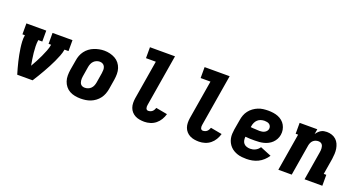

<svg xmlns="http://www.w3.org/2000/svg" viewBox="-44 -1354 3688 1981"><g transform="rotate(20 1800.0 -363.5)"><path d="M159 0Q149 -33 140 -66Q131 -99 123 -132.5Q115 -166 108.5 -200Q102 -234 97 -268.5Q92 -303 90 -338.5Q88 -374 94 -410H67V-530H285V-410H241Q236 -375 237 -340Q238 -305 241.5 -270.5Q245 -236 250.5 -202.5Q256 -169 262 -136Q281 -169 299 -202.5Q317 -236 332.5 -270Q348 -304 362 -339Q376 -374 382 -410H354V-530H573V-410H529Q523 -374 509 -338.5Q495 -303 479 -268.5Q463 -234 445 -200Q427 -166 408 -132.5Q389 -99 369 -66Q349 -33 328 0Z M856 8Q824 8 793 2Q762 -4 735.5 -18.5Q709 -33 690 -57Q671 -81 661.5 -110Q652 -139 652 -171Q652 -203 657 -235L676 -345Q680 -373 690 -399.5Q700 -426 717.5 -449.5Q735 -473 759 -491Q783 -509 810 -519.5Q837 -530 864.5 -535.5Q892 -541 920 -541Q952 -541 982.5 -533.5Q1013 -526 1039.5 -511.5Q1066 -497 1085 -473Q1104 -449 1113.5 -420Q1123 -391 1123 -359Q1123 -327 1118 -295L1100 -185Q1095 -157 1085 -130.5Q1075 -104 1057.5 -80.5Q1040 -57 1016 -39Q992 -21 965.5 -10.5Q939 0 911 4Q883 8 856 8ZM859 -112Q877 -112 894.5 -118.5Q912 -125 925.5 -138.5Q939 -152 946 -169.5Q953 -187 956 -204L974 -314Q977 -333 977 -351Q977 -369 970 -385Q963 -401 948 -409.5Q933 -418 914 -418Q897 -418 879.5 -411Q862 -404 849 -390.5Q836 -377 829 -360Q822 -343 819 -326L801 -216Q799 -204 798.5 -191.5Q798 -179 799.5 -167.5Q801 -156 805 -145.5Q809 -135 817 -127Q825 -119 836 -115.5Q847 -112 859 -112Z M1556 8Q1529 8 1503 3.5Q1477 -1 1455 -12.5Q1433 -24 1416.5 -42.5Q1400 -61 1391.5 -85Q1383 -109 1382.5 -135.5Q1382 -162 1386 -188L1457 -615H1349V-735H1624L1530 -169Q1528 -159 1528 -149.5Q1528 -140 1530.5 -131.5Q1533 -123 1539.5 -117.5Q1546 -112 1556 -112Q1567 -112 1579 -116Q1591 -120 1600 -128Q1609 -136 1615 -147Q1621 -158 1625 -169L1750 -146Q1741 -114 1723.5 -84.5Q1706 -55 1679.5 -33.5Q1653 -12 1620.5 -2Q1588 8 1556 8Z M2156 8Q2129 8 2103 3.5Q2077 -1 2055 -12.5Q2033 -24 2016.5 -42.5Q2000 -61 1991.5 -85Q1983 -109 1982.5 -135.5Q1982 -162 1986 -188L2057 -615H1949V-735H2224L2130 -169Q2128 -159 2128 -149.5Q2128 -140 2130.5 -131.5Q2133 -123 2139.5 -117.5Q2146 -112 2156 -112Q2167 -112 2179 -116Q2191 -120 2200 -128Q2209 -136 2215 -147Q2221 -158 2225 -169L2350 -146Q2341 -114 2323.5 -84.5Q2306 -55 2279.5 -33.5Q2253 -12 2220.5 -2Q2188 8 2156 8Z M2677 8Q2651 8 2626.5 5.5Q2602 3 2579 -4.5Q2556 -12 2535.5 -24Q2515 -36 2499 -53Q2483 -70 2472 -91Q2461 -112 2456 -136Q2451 -160 2452 -185Q2453 -210 2457 -235L2476 -345Q2480 -373 2490 -400Q2500 -427 2518 -450.5Q2536 -474 2560 -491.5Q2584 -509 2611 -520Q2638 -531 2666 -534.5Q2694 -538 2721 -538Q2749 -538 2777 -534Q2805 -530 2830 -520Q2855 -510 2875.5 -493Q2896 -476 2909 -453Q2922 -430 2927 -402.5Q2932 -375 2927 -346Q2923 -322 2911 -299Q2899 -276 2880.5 -258Q2862 -240 2839 -228Q2816 -216 2791.5 -210Q2767 -204 2743 -202Q2719 -200 2695 -200Q2669 -200 2642.5 -200.5Q2616 -201 2590 -204Q2588 -184 2591.5 -164.5Q2595 -145 2607 -131Q2619 -117 2638 -110.5Q2657 -104 2677 -104Q2691 -104 2705.5 -107Q2720 -110 2734 -117Q2748 -124 2759.5 -134.5Q2771 -145 2779 -158L2901 -108Q2883 -80 2857.5 -56.5Q2832 -33 2802 -18.5Q2772 -4 2740 2Q2708 8 2677 8ZM2708 -310Q2721 -310 2734.5 -312.5Q2748 -315 2760.5 -321.5Q2773 -328 2782 -339.5Q2791 -351 2793 -364Q2795 -379 2789.5 -392Q2784 -405 2773.5 -412.5Q2763 -420 2749 -423Q2735 -426 2721 -426Q2701 -426 2681 -420Q2661 -414 2645.5 -399.5Q2630 -385 2621.5 -366Q2613 -347 2610 -327L2608 -316Q2621 -314 2633.5 -313.5Q2646 -313 2658.5 -312.5Q2671 -312 2683.5 -311Q2696 -310 2708 -310Z M3026 0 3094 -410H3067V-530H3261L3252 -474Q3262 -489 3274 -501.5Q3286 -514 3301 -523Q3316 -532 3332.5 -535Q3349 -538 3365 -538Q3394 -538 3420.5 -529Q3447 -520 3466.5 -502Q3486 -484 3497 -459.5Q3508 -435 3512.5 -408Q3517 -381 3515.5 -352Q3514 -323 3510 -295L3481 -120H3509V0H3314L3366 -314Q3368 -326 3369 -337.5Q3370 -349 3369 -360.5Q3368 -372 3365 -382.5Q3362 -393 3355 -401.5Q3348 -410 3337.5 -414Q3327 -418 3315 -418Q3300 -418 3285 -413Q3270 -408 3258 -397Q3246 -386 3239.5 -371.5Q3233 -357 3230 -342L3173 0Z"/></g></svg>

Font: Iosevka Curly Slab HvEx
Style: Italic
Weight: 900
Width: 7
Italic angle: -9°
Monospace: yes
Designer: Belleve Invis
Foundry: Belleve Invis
Version: Version 11.1.0; ttfautohint (v1.8.3)